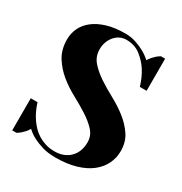

<svg xmlns="http://www.w3.org/2000/svg" viewBox="-170 -842 935 984"><g transform="rotate(30 297.5 -350.0)"><path d="M275 -10Q332 -10 366 -44Q400 -78 400 -135Q400 -174 373.5 -202.5Q347 -231 308 -256Q269 -281 222.5 -306Q176 -331 137 -363Q98 -395 71.5 -437.5Q45 -480 45 -540Q45 -576 60 -607.5Q75 -639 105.5 -663Q136 -687 182 -701Q228 -715 290 -715Q325 -715 355 -704.5Q385 -694 406 -682Q431 -668 450 -650Q458 -663 467.5 -673.5Q477 -684 485 -691Q495 -699 505 -705H530V-515H490Q476 -563 451 -602Q430 -635 395 -662.5Q360 -690 310 -690Q291 -690 274 -682Q257 -674 244 -659.5Q231 -645 223 -624.5Q215 -604 215 -580Q215 -537 241.5 -506.5Q268 -476 307 -450Q346 -424 392.5 -399Q439 -374 478 -343.5Q517 -313 543.5 -274Q570 -235 570 -180Q570 -141 553 -105.5Q536 -70 502 -43Q468 -16 416 -0.5Q364 15 295 15Q251 15 218 5Q185 -5 162 -17Q135 -31 115 -50Q107 -36 97.5 -26Q88 -16 80 -9Q70 -1 60 5H35V-185H75Q90 -136 117 -97Q129 -80 144 -64.5Q159 -49 178.5 -37Q198 -25 222 -17.5Q246 -10 275 -10Z"/></g></svg>

Font: Yeseva One
Style: Regular
Weight: 400
Designer: Jovanny Lemonad
Foundry: Jovanny Lemonad
Version: Version 2.001; ttfautohint (v0.91) -l 8 -r 50 -G 200 -x 0 -w